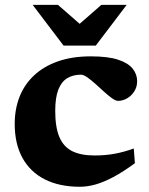

<svg xmlns="http://www.w3.org/2000/svg" viewBox="-20 -736 598 770"><path d="M344 -510Q413.5 -510 454 -496.5Q494.5 -483 512.2 -460.5Q530 -438 530 -410.5Q530 -387 518.2 -369Q506.5 -351 489 -341.2Q471.5 -331.5 453.5 -331.5Q444 -331.5 429.2 -342Q414.5 -352.5 397.2 -368.2Q380 -384 362.8 -399.5Q345.5 -415 330.2 -425.8Q315 -436.5 304.5 -436.5Q273 -436.5 249.8 -422.5Q226.5 -408.5 214 -376.8Q201.5 -345 201.5 -291Q201.5 -226 218 -186.8Q234.5 -147.5 269.2 -130Q304 -112.5 359.5 -112.5Q403 -112.5 440.5 -119.5Q478 -126.5 516.5 -140.5L521 -81.5Q474 -47 435 -26.2Q396 -5.5 363.2 3.8Q330.5 13 300 13Q218.5 13 160 -16.5Q101.5 -46 70.2 -102.5Q39 -159 39 -239Q39 -298.5 58.5 -348Q78 -397.5 116.8 -433.8Q155.5 -470 212.5 -490Q269.5 -510 344 -510ZM319.5 -623H279.5L386.5 -716.5H488L364 -553H235L111 -716.5H212.5Z"/></svg>

Font: Newsreader 9pt
Style: Bold
Weight: 700
Designer: Hugues Gentile
Foundry: Production Type
Version: Version 1.003